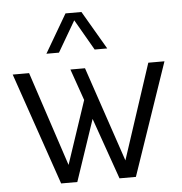

<svg xmlns="http://www.w3.org/2000/svg" viewBox="-53 -801 807 852"><g transform="rotate(-5 350.5 -375.0)"><path d="M306 -716 226 -579H170L270 -750H341L441 -579H385ZM617 -500H689L518 0H445L349 -273L257 0H185L13 -500H86L225 -79L319 -360L270 -500H335L478 -77Z"/></g></svg>

Font: Orkney Light
Style: Regular
Weight: 300
Designer: Samuel Oakes and Alfredo Marco Pradil
Foundry: Alfredo Marco Pradil
Version: 1.0; ttfautohint (v1.5)